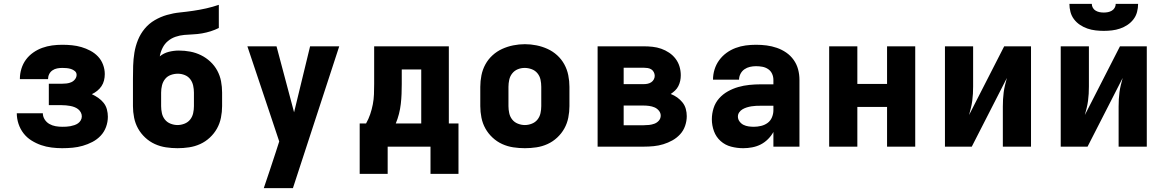

<svg xmlns="http://www.w3.org/2000/svg" viewBox="-20 -760 6040 995"><path d="M302 8Q275 8 247 4.5Q219 1 193 -8Q167 -17 143 -32Q119 -47 102 -69Q85 -91 76 -118Q67 -145 67 -173H202Q202 -156 211.5 -141Q221 -126 236 -117.5Q251 -109 268 -106Q285 -103 302 -103Q313 -103 323.5 -103.5Q334 -104 344.5 -106Q355 -108 365.5 -111.5Q376 -115 384.5 -121Q393 -127 398.5 -136.5Q404 -146 404 -157Q404 -168 398.5 -178Q393 -188 384.5 -194.5Q376 -201 365.5 -205Q355 -209 344 -211Q333 -213 322 -214Q311 -215 300 -215H233V-326H300Q313 -326 325.5 -327.5Q338 -329 349.5 -334Q361 -339 369 -349.5Q377 -360 377 -372Q377 -384 368 -391.5Q359 -399 348 -402.5Q337 -406 325.5 -407Q314 -408 303 -408Q289 -408 276 -405.5Q263 -403 252 -395.5Q241 -388 235 -376Q229 -364 229 -350Q229 -350 229 -350Q229 -350 229 -350H83Q83 -350 83 -350.5Q83 -351 83 -352Q83 -378 91 -404Q99 -430 114.5 -451Q130 -472 152 -487.5Q174 -503 199 -512Q224 -521 250 -524.5Q276 -528 303 -528Q328 -528 353 -525.5Q378 -523 402 -516Q426 -509 448.5 -497Q471 -485 488 -467Q505 -449 514 -425Q523 -401 523 -376Q523 -359 519 -343Q515 -327 506 -313.5Q497 -300 484 -289.5Q471 -279 456 -272Q473 -264 489 -253Q505 -242 517 -227Q529 -212 534 -193Q539 -174 539 -155Q539 -128 529.5 -102Q520 -76 501.5 -56.5Q483 -37 459 -24.5Q435 -12 409 -4.5Q383 3 356 5.5Q329 8 302 8Z M900 8Q870 8 840 3.5Q810 -1 782.5 -13.5Q755 -26 732.5 -47Q710 -68 695.5 -94Q681 -120 675 -150Q669 -180 669 -210V-280Q669 -298 669 -315.5Q669 -333 669 -351Q669 -385 670 -419Q671 -453 676.5 -487Q682 -521 695 -553Q708 -585 730 -611.5Q752 -638 782 -655.5Q812 -673 845 -682.5Q878 -692 912.5 -695.5Q947 -699 981 -704Q1015 -709 1048.5 -716.5Q1082 -724 1114 -735V-615Q1094 -605 1072 -598Q1050 -591 1027 -587Q1004 -583 981 -582Q958 -581 935 -579Q912 -577 890 -569.5Q868 -562 850.5 -547.5Q833 -533 822.5 -512Q812 -491 808 -468Q829 -485 855 -491.5Q881 -498 907 -498Q937 -498 966 -492.5Q995 -487 1021.5 -474Q1048 -461 1070 -440.5Q1092 -420 1106 -394Q1120 -368 1125.5 -339Q1131 -310 1131 -280V-210Q1131 -180 1125 -150Q1119 -120 1104.5 -94Q1090 -68 1067.5 -47Q1045 -26 1017.5 -13.5Q990 -1 960 3.5Q930 8 900 8ZM900 -112Q918 -112 936 -119Q954 -126 965.5 -140.5Q977 -155 981 -173.5Q985 -192 985 -210V-280Q985 -298 981 -316.5Q977 -335 966 -349.5Q955 -364 937.5 -371Q920 -378 902 -378Q883 -378 865 -371.5Q847 -365 835.5 -350.5Q824 -336 819.5 -317.5Q815 -299 815 -280V-210Q815 -192 819 -173.5Q823 -155 834.5 -140.5Q846 -126 864 -119Q882 -112 900 -112Z M1347 215Q1363 168 1378.5 121.5Q1394 75 1409 29L1427 -27L1382 -162L1262 -520H1413L1504 -178L1587 -520H1738L1498 215Z M1844 141V-120H1877Q1890 -143 1898.5 -168Q1907 -193 1912 -219Q1917 -245 1918 -271.5Q1919 -298 1919 -325V-520H2306V-120H2356V141H2211V0H1989V141ZM2031 -120H2163V-400H2062V-325Q2062 -299 2061 -273Q2060 -247 2057 -221Q2054 -195 2047.5 -169.5Q2041 -144 2031 -120Z M2700 8Q2670 8 2640 3.5Q2610 -1 2582.5 -13.5Q2555 -26 2532.5 -47Q2510 -68 2495.5 -94Q2481 -120 2475 -150Q2469 -180 2469 -210V-310Q2469 -340 2475 -370Q2481 -400 2495.5 -426.5Q2510 -453 2532.5 -473.5Q2555 -494 2582.5 -506.5Q2610 -519 2640 -525Q2670 -531 2700 -531Q2730 -531 2760 -525Q2790 -519 2817.5 -506.5Q2845 -494 2867.5 -473.5Q2890 -453 2904.5 -426.5Q2919 -400 2925 -370Q2931 -340 2931 -310V-210Q2931 -180 2925 -150Q2919 -120 2904.5 -94Q2890 -68 2867.5 -47Q2845 -26 2817.5 -13.5Q2790 -1 2760 3.5Q2730 8 2700 8ZM2700 -112Q2718 -112 2736 -119Q2754 -126 2765.5 -140.5Q2777 -155 2781 -173.5Q2785 -192 2785 -210V-310Q2785 -329 2781 -347.5Q2777 -366 2765 -380.5Q2753 -395 2735 -401.5Q2717 -408 2699 -408Q2680 -408 2663 -401Q2646 -394 2634.5 -379.5Q2623 -365 2619 -346.5Q2615 -328 2615 -310V-210Q2615 -192 2619 -173.5Q2623 -155 2634.5 -140.5Q2646 -126 2664 -119Q2682 -112 2700 -112Z M3077 0V-520H3316Q3339 -520 3362 -517.5Q3385 -515 3406.5 -507.5Q3428 -500 3447.5 -487Q3467 -474 3481 -455.5Q3495 -437 3501.5 -415Q3508 -393 3508 -370Q3508 -355 3505 -341Q3502 -327 3495.5 -314Q3489 -301 3478.5 -291Q3468 -281 3456 -273Q3474 -266 3489.5 -255Q3505 -244 3517 -229Q3529 -214 3534 -195.5Q3539 -177 3539 -158Q3539 -133 3530.5 -108Q3522 -83 3504.5 -64Q3487 -45 3464.5 -32.5Q3442 -20 3417.5 -12.5Q3393 -5 3367.5 -2.5Q3342 0 3316 0ZM3212 -324H3316Q3326 -324 3336 -326Q3346 -328 3354.5 -333.5Q3363 -339 3368 -348Q3373 -357 3373 -367Q3373 -377 3368 -386.5Q3363 -396 3354.5 -401Q3346 -406 3336 -407.5Q3326 -409 3316 -409H3212ZM3212 -111H3316Q3330 -111 3344 -112.5Q3358 -114 3371.5 -119Q3385 -124 3394.5 -135Q3404 -146 3404 -161Q3404 -175 3394.5 -186.5Q3385 -198 3372 -203.5Q3359 -209 3344.5 -211Q3330 -213 3316 -213H3212Z M3832 8H3831Q3800 8 3769 0Q3738 -8 3714.5 -29Q3691 -50 3680 -80Q3669 -110 3669 -142Q3669 -171 3678 -199.5Q3687 -228 3706.5 -250Q3726 -272 3752 -286.5Q3778 -301 3806 -309Q3834 -317 3863.5 -320Q3893 -323 3922 -323H3988V-346Q3988 -363 3981 -378Q3974 -393 3960.5 -402Q3947 -411 3931 -414Q3915 -417 3898 -417Q3882 -417 3866.5 -413.5Q3851 -410 3838 -401Q3825 -392 3817.5 -377.5Q3810 -363 3810 -347H3675Q3675 -374 3683 -400Q3691 -426 3707 -448Q3723 -470 3745 -486Q3767 -502 3792.5 -511.5Q3818 -521 3844.5 -524.5Q3871 -528 3898 -528Q3926 -528 3953 -524.5Q3980 -521 4006 -512Q4032 -503 4054.5 -487.5Q4077 -472 4093 -449.5Q4109 -427 4116 -400.5Q4123 -374 4123 -346V0H3988V-76Q3977 -56 3960 -39Q3943 -22 3922.5 -11.5Q3902 -1 3878.5 3.5Q3855 8 3832 8ZM3887 -103Q3905 -103 3924 -107.5Q3943 -112 3958 -123Q3973 -134 3980.5 -152Q3988 -170 3988 -189V-212H3922Q3910 -212 3898 -211.5Q3886 -211 3874 -209Q3862 -207 3850.5 -203.5Q3839 -200 3828.5 -194Q3818 -188 3811 -178Q3804 -168 3804 -156Q3804 -142 3812.5 -130.5Q3821 -119 3833 -113Q3845 -107 3859 -105Q3873 -103 3887 -103Z M4277 0V-520H4423V-325H4577V-520H4723V0H4577V-206H4423V0Z M4877 0V-520H5023V-312Q5023 -293 5022 -274.5Q5021 -256 5018.5 -237.5Q5016 -219 5011.5 -200.5Q5007 -182 5002 -164L5184 -520H5323V0H5177V-208Q5177 -227 5178 -245.5Q5179 -264 5181.5 -282.5Q5184 -301 5188.5 -319.5Q5193 -338 5198 -356L5016 0Z M5477 0V-520H5623V-312Q5623 -293 5622 -274.5Q5621 -256 5618.5 -237.5Q5616 -219 5611.5 -200.5Q5607 -182 5602 -164L5784 -520H5923V0H5777V-208Q5777 -227 5778 -245.5Q5779 -264 5781.5 -282.5Q5784 -301 5788.5 -319.5Q5793 -338 5798 -356L5616 0ZM5700 -600Q5679 -600 5657.5 -602.5Q5636 -605 5615.5 -612Q5595 -619 5577 -631Q5559 -643 5546 -660Q5533 -677 5527.5 -698Q5522 -719 5522 -740H5638Q5638 -729 5643.5 -719.5Q5649 -710 5658.5 -704.5Q5668 -699 5678.5 -697Q5689 -695 5700 -695Q5711 -695 5721.5 -697Q5732 -699 5741.5 -704.5Q5751 -710 5756.5 -719.5Q5762 -729 5762 -740H5878Q5878 -719 5872.5 -698Q5867 -677 5854 -660Q5841 -643 5823 -631Q5805 -619 5784.5 -612Q5764 -605 5742.5 -602.5Q5721 -600 5700 -600Z"/></svg>

Font: Iosevka Custom Heavy Extended
Style: Regular
Weight: 900
Width: 7
Monospace: yes
Designer: Belleve Invis
Foundry: Belleve Invis
Version: Version 11.2.4; ttfautohint (v1.8.4)